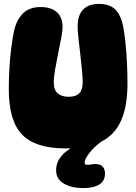

<svg xmlns="http://www.w3.org/2000/svg" viewBox="-20 -751 697 982"><path d="M315 8Q161 8 93 -62.5Q25 -133 25 -294Q25 -346 28 -400.5Q31 -455 37.5 -505.5Q44 -556 52 -594Q65 -650 97.5 -682.5Q130 -715 188 -715Q241 -715 270.5 -689Q300 -663 300 -612Q300 -592 293 -556Q286 -520 277.5 -478Q269 -436 262 -396.5Q255 -357 255 -330Q255 -290 275.5 -273Q296 -256 331 -256Q368 -256 385.5 -274Q403 -292 403 -330Q403 -355 399 -395Q395 -435 390 -478.5Q385 -522 381 -558.5Q377 -595 377 -614Q377 -731 487 -731Q541 -731 570 -702Q599 -673 610 -615Q617 -580 622 -530Q627 -480 629.5 -426.5Q632 -373 632 -325Q632 -207 599 -133.5Q566 -60 496.5 -26Q427 8 315 8ZM406 211Q346 211 306.5 188Q267 165 267 120Q267 76 299 41.5Q331 7 405 -28L503 -30Q462 -1 437.5 31Q413 63 413 80Q413 87 416.5 89.5Q420 92 427 92Q435 92 446 90Q457 88 468 88Q493 88 505 101Q517 114 517 137Q517 174 488 192.5Q459 211 406 211Z"/></svg>

Font: DynaPuff
Style: Bold
Weight: 700
Designer: Toshi Omagari, Jennifer Daniel
Foundry: Google Fonts
Version: Version 2.000